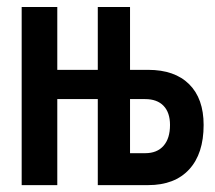

<svg xmlns="http://www.w3.org/2000/svg" viewBox="-20 -538 626 558"><path d="M43 0V-517.6H146.5V-335H264.2V-517.6H357.9V-335H410.6Q487.8 -335 529.8 -293.2Q571.8 -251.5 571.8 -174.8Q571.8 -91.3 529.8 -45.7Q487.8 0 410.6 0H264.2V-250H146.5V0ZM401.9 -250H357.9V-92.8H401.9Q436.5 -92.8 455.3 -114.3Q474.1 -135.7 474.1 -174.8Q474.1 -210.9 455.3 -230.5Q436.5 -250 401.9 -250Z"/></svg>

Font: Caskaydia Cove
Style: Regular
Weight: 400
Monospace: yes
Designer: Aaron Bell
Foundry: Saja Typeworks
Version: Version 4.300; ttfautohint (v1.8.3)